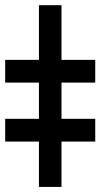

<svg xmlns="http://www.w3.org/2000/svg" viewBox="-62 -735 394 755"><path d="M179.8 -714.6V0H91.1V-714.6ZM-41.6 -410.2V-499.6H312.5V-410.2ZM-41.6 -178.3V-267.8H312.5V-178.3Z"/></svg>

Font: GitLab Sans
Style: Regular
Weight: 400
Designer: Rasmus Andersson
Foundry: Modifications by GitLab B.V., manufactured by rsms
Version: Version 4.000;git-c8fb6b7